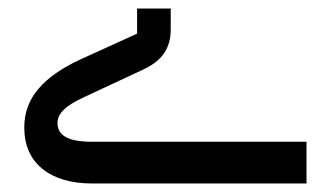

<svg xmlns="http://www.w3.org/2000/svg" viewBox="-20 -431 778 451"><path d="M197 0Q122 0 79.5 -34.5Q37 -69 37 -132Q37 -183 70 -222Q103 -261 168 -291L302 -352V-411H381V-361Q381 -329 365.5 -306Q350 -283 315 -267L178 -203Q145 -188 130 -173.5Q115 -159 115 -142Q115 -120 134.5 -109Q154 -98 197 -98H700V0Z"/></svg>

Font: IBM Plex Sans Arabic Text
Style: Regular
Weight: 450
Designer: Mike Abbink, Paul van der Laan, Pieter van Rosmalen, Wael Morcos, Khajak Apelian
Foundry: Bold Monday
Version: Version 1.2